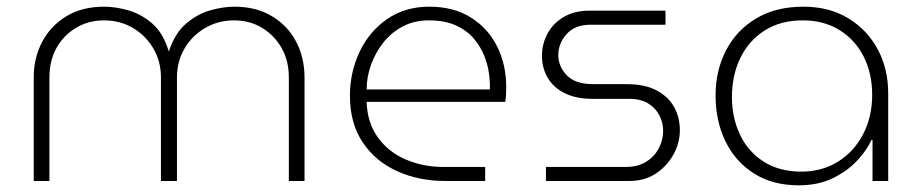

<svg xmlns="http://www.w3.org/2000/svg" viewBox="-20 -542 2761 575"><path d="M81 0V-310Q81 -369 106.5 -417Q132 -465 179 -493.5Q226 -522 292 -522Q326 -522 364.5 -511Q403 -500 436 -471.5Q469 -443 485 -389H486Q504 -443 537.5 -471.5Q571 -500 609.5 -511Q648 -522 682 -522Q747 -522 794.5 -493.5Q842 -465 867 -417Q892 -369 892 -310V0H845V-310Q845 -360 823.5 -398Q802 -436 765 -458.5Q728 -481 681 -481Q633 -481 594 -458Q555 -435 532.5 -396.5Q510 -358 510 -310V0H462V-310Q462 -358 439.5 -396.5Q417 -435 378.5 -458Q340 -481 291 -481Q245 -481 207.5 -458.5Q170 -436 149 -398Q128 -360 128 -310V0Z M1314 0Q1234 0 1169 -29.5Q1104 -59 1066 -116Q1028 -173 1028 -255Q1028 -326 1057 -387Q1086 -448 1139.5 -485Q1193 -522 1266 -522Q1338 -522 1389.5 -490Q1441 -458 1468.5 -403.5Q1496 -349 1496 -281Q1496 -270 1495.5 -259Q1495 -248 1493 -237H1078Q1080 -174 1112 -130Q1144 -86 1196 -64Q1248 -42 1308 -42H1433V0ZM1078 -274H1447Q1448 -294 1444.5 -321Q1441 -348 1430 -375.5Q1419 -403 1398.5 -427Q1378 -451 1345 -466Q1312 -481 1264 -481Q1221 -481 1186.5 -463Q1152 -445 1128 -414.5Q1104 -384 1091 -347.5Q1078 -311 1078 -274Z M1615 0V-42H1853Q1890 -42 1915 -57.5Q1940 -73 1953 -98Q1966 -123 1966 -150Q1966 -174 1955 -196Q1944 -218 1921.5 -232Q1899 -246 1864 -246H1754Q1705 -246 1671 -263Q1637 -280 1620 -309.5Q1603 -339 1603 -375Q1603 -410 1619.5 -441Q1636 -472 1668 -491Q1700 -510 1744 -510H1973V-468H1749Q1702 -468 1677 -440Q1652 -412 1652 -377Q1652 -343 1677.5 -316.5Q1703 -290 1756 -290H1857Q1911 -290 1946 -271.5Q1981 -253 1998.5 -222Q2016 -191 2016 -152Q2016 -114 1997 -79.5Q1978 -45 1944.5 -22.5Q1911 0 1864 0Z M2372 13Q2294 13 2238 -22.5Q2182 -58 2152.5 -119Q2123 -180 2123 -256Q2123 -331 2154.5 -391.5Q2186 -452 2245 -487Q2304 -522 2386 -522Q2463 -522 2520 -487.5Q2577 -453 2608.5 -394.5Q2640 -336 2640 -262V0H2593V-123H2590Q2576 -92 2546.5 -60.5Q2517 -29 2473.5 -8Q2430 13 2372 13ZM2380 -28Q2441 -28 2489 -57.5Q2537 -87 2564.5 -139.5Q2592 -192 2592 -258Q2592 -322 2566.5 -372.5Q2541 -423 2494 -452Q2447 -481 2384 -481Q2318 -481 2270.5 -451Q2223 -421 2197.5 -369Q2172 -317 2172 -251Q2172 -190 2196 -139Q2220 -88 2267 -58Q2314 -28 2380 -28Z"/></svg>

Font: MuseoModerno Thin ExtraLight
Style: Regular
Weight: 250
Version: Version 1.002